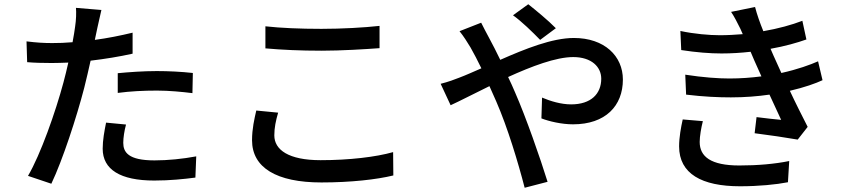

<svg xmlns="http://www.w3.org/2000/svg" viewBox="-20 -834 4040 905"><path d="M535 -396C596 -404 655 -407 720 -407C778 -407 838 -401 887 -395L889 -490C835 -496 774 -499 719 -499C655 -499 587 -494 535 -489ZM605 -680C547 -666 487 -654 427 -646L439 -703C444 -723 452 -763 458 -787L338 -797C340 -775 339 -740 334 -708C332 -689 327 -664 322 -635C289 -632 256 -631 226 -631C188 -631 153 -633 105 -639L108 -541C142 -538 179 -537 224 -537C248 -537 275 -538 302 -539C295 -507 287 -475 279 -445C242 -307 171 -105 112 -5L222 32C275 -79 341 -281 377 -420C387 -461 398 -506 407 -548C474 -556 543 -567 605 -581ZM480 -256C472 -216 464 -174 464 -133C464 -35 547 17 707 17C781 17 848 10 901 3L905 -97C841 -85 772 -78 708 -78C584 -78 561 -117 561 -161C561 -185 566 -217 574 -247Z M1231 -606C1310 -599 1395 -595 1496 -595C1588 -595 1702 -602 1769 -607V-712C1697 -704 1591 -698 1495 -698C1394 -698 1303 -702 1231 -710V-606ZM1188 -313C1179 -274 1168 -227 1168 -173C1168 -44 1283 26 1495 26C1634 26 1756 12 1834 -7L1833 -117C1752 -94 1626 -79 1491 -79C1340 -79 1273 -128 1273 -196C1273 -232 1280 -265 1291 -303L1188 -313Z M2600 -701C2564 -738 2504 -787 2470 -814L2398 -762C2439 -733 2490 -683 2526 -646ZM2146 -687C2164 -665 2185 -632 2198 -610C2214 -582 2231 -549 2249 -512C2212 -496 2177 -480 2145 -468C2128 -461 2090 -447 2057 -439L2104 -338C2148 -358 2213 -392 2287 -428L2319 -356C2373 -232 2422 -69 2453 51L2561 23C2527 -87 2459 -282 2408 -398C2398 -422 2387 -446 2375 -471C2485 -521 2600 -565 2682 -565C2769 -565 2814 -518 2814 -463C2814 -392 2766 -342 2672 -342C2625 -342 2575 -357 2535 -374L2532 -276C2568 -262 2627 -248 2681 -248C2834 -248 2916 -335 2916 -459C2916 -570 2829 -655 2685 -655C2583 -655 2456 -604 2338 -552C2320 -589 2302 -625 2285 -656C2275 -673 2257 -710 2248 -727Z M3198 -271C3190 -235 3181 -187 3181 -144C3181 -15 3288 44 3468 44C3556 44 3638 36 3694 25L3700 -75C3631 -61 3551 -54 3465 -54C3330 -54 3278 -96 3278 -165C3278 -191 3285 -232 3293 -263ZM3836 -545C3800 -529 3740 -507 3663 -490C3647 -525 3634 -554 3625 -574L3612 -604C3680 -616 3739 -633 3781 -648L3762 -736C3713 -717 3648 -699 3578 -687C3562 -726 3548 -766 3539 -801L3426 -778C3442 -754 3454 -730 3470 -698L3481 -673C3445 -670 3409 -668 3372 -668C3324 -668 3252 -674 3187 -688L3191 -598C3262 -587 3327 -582 3381 -582C3428 -582 3474 -585 3518 -590L3535 -550C3544 -529 3556 -503 3569 -474C3522 -468 3472 -464 3418 -464C3366 -464 3294 -469 3210 -482L3214 -388C3296 -378 3367 -375 3425 -375C3491 -375 3552 -380 3607 -388L3662 -269C3633 -272 3590 -276 3546 -282L3537 -206C3602 -198 3688 -185 3740 -176L3787 -236C3761 -287 3730 -348 3703 -406C3772 -422 3825 -441 3857 -456Z"/></svg>

Font: Noto Sans Japanese Medium
Style: Regular
Weight: 500
Designer: Ryoko NISHIZUKA (kana & ideographs); Paul D. Hunt (Latin, Greek & Cyrillic); Wenlong ZHANG (bopomofo); Sandoll Communica
Foundry: Adobe Systems Incorporated
Version: Version 1.000;PS 1;hotconv 1.0.78;makeotf.lib2.5.61930